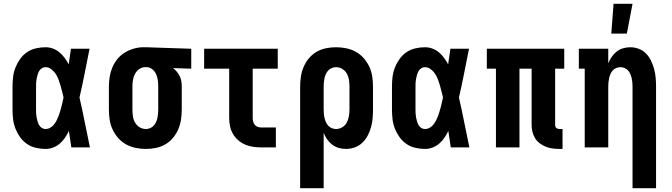

<svg xmlns="http://www.w3.org/2000/svg" viewBox="-20 -777 3540 1012"><path d="M220 8Q194 8 168.5 2Q143 -4 122 -18.5Q101 -33 86 -54Q71 -75 61.5 -99Q52 -123 49 -148.5Q46 -174 46 -200V-320Q46 -346 49 -371.5Q52 -397 61.5 -421Q71 -445 86 -466Q101 -487 122 -501.5Q143 -516 168.5 -522Q194 -528 220 -528Q240 -528 259 -521Q278 -514 293.5 -501Q309 -488 321 -471.5Q333 -455 342 -438Q345 -458 348 -478.5Q351 -499 354 -520H452Q439 -456 426.5 -391.5Q414 -327 399 -263Q414 -198 427 -132Q440 -66 454 0H356Q353 -22 349.5 -43.5Q346 -65 343 -87Q334 -68 322.5 -51Q311 -34 295.5 -20.5Q280 -7 260.5 0.5Q241 8 220 8ZM220 -97Q233 -97 244.5 -103.5Q256 -110 264 -120Q272 -130 278 -141.5Q284 -153 288.5 -165Q293 -177 296.5 -189Q300 -201 303.5 -213.5Q307 -226 309.5 -238.5Q312 -251 315 -263Q311 -280 307 -296Q303 -312 298.5 -327.5Q294 -343 288 -359Q282 -375 273 -388.5Q264 -402 250 -412.5Q236 -423 220 -423Q209 -423 200 -417Q191 -411 186 -402Q181 -393 178 -382.5Q175 -372 173 -362Q171 -352 170.5 -341.5Q170 -331 170 -320V-200Q170 -189 170.5 -178.5Q171 -168 173 -158Q175 -148 178 -137.5Q181 -127 186 -118Q191 -109 200 -103Q209 -97 220 -97Z M749 8Q722 8 695 2.5Q668 -3 644.5 -16Q621 -29 603 -49.5Q585 -70 573.5 -94.5Q562 -119 558 -146Q554 -173 554 -200V-320Q554 -346 558 -371.5Q562 -397 572 -421Q582 -445 598.5 -465.5Q615 -486 637 -499.5Q659 -513 684.5 -520.5Q710 -528 736 -528H750L988 -520V-415L892 -418Q903 -410 912 -399Q921 -388 927.5 -375Q934 -362 936 -348Q938 -334 938 -320V-200Q938 -173 934 -146.5Q930 -120 919.5 -95.5Q909 -71 892 -50.5Q875 -30 852 -16.5Q829 -3 802.5 2.5Q776 8 749 8ZM749 -97Q760 -97 771 -101.5Q782 -106 789.5 -114Q797 -122 802 -132.5Q807 -143 809.5 -154.5Q812 -166 813 -177.5Q814 -189 814 -200V-320Q814 -336 812 -352.5Q810 -369 803.5 -384.5Q797 -400 784 -411Q771 -422 754 -423H745Q728 -423 713.5 -412.5Q699 -402 691 -386.5Q683 -371 680.5 -354Q678 -337 678 -320V-200Q678 -182 680.5 -164.5Q683 -147 691.5 -131.5Q700 -116 715.5 -106.5Q731 -97 749 -97Z M1358 0Q1337 0 1315 -3Q1293 -6 1273 -14.5Q1253 -23 1236 -37.5Q1219 -52 1208 -71Q1197 -90 1192.5 -111.5Q1188 -133 1188 -155V-415H1056V-520H1444V-415H1312V-155Q1312 -145 1314.5 -135.5Q1317 -126 1323.5 -118.5Q1330 -111 1339.5 -108Q1349 -105 1358 -105H1434V0Z M1562 215V-320Q1562 -347 1566 -373.5Q1570 -400 1580.5 -424.5Q1591 -449 1608 -469.5Q1625 -490 1648 -503.5Q1671 -517 1697.5 -522.5Q1724 -528 1751 -528Q1778 -528 1805 -522.5Q1832 -517 1855.5 -504Q1879 -491 1897 -470.5Q1915 -450 1926.5 -425.5Q1938 -401 1942 -374Q1946 -347 1946 -320V-200Q1946 -176 1944 -152.5Q1942 -129 1935.5 -106Q1929 -83 1918 -62Q1907 -41 1889.5 -24.5Q1872 -8 1849.5 0Q1827 8 1803 8Q1784 8 1765 2.5Q1746 -3 1730.5 -15Q1715 -27 1704 -43Q1693 -59 1686 -77V215ZM1751 -97Q1769 -97 1784.5 -106.5Q1800 -116 1808 -131.5Q1816 -147 1819 -164.5Q1822 -182 1822 -200V-320Q1822 -338 1819.5 -355.5Q1817 -373 1808.5 -388.5Q1800 -404 1784.5 -413.5Q1769 -423 1751 -423Q1740 -423 1729 -418.5Q1718 -414 1710.5 -406Q1703 -398 1698 -387.5Q1693 -377 1690.5 -365.5Q1688 -354 1687 -342.5Q1686 -331 1686 -320V-200Q1686 -189 1687 -177.5Q1688 -166 1690.5 -155Q1693 -144 1698 -133Q1703 -122 1710.5 -114Q1718 -106 1729 -101.5Q1740 -97 1751 -97Z M2220 8Q2194 8 2168.5 2Q2143 -4 2122 -18.5Q2101 -33 2086 -54Q2071 -75 2061.5 -99Q2052 -123 2049 -148.5Q2046 -174 2046 -200V-320Q2046 -346 2049 -371.5Q2052 -397 2061.5 -421Q2071 -445 2086 -466Q2101 -487 2122 -501.5Q2143 -516 2168.5 -522Q2194 -528 2220 -528Q2240 -528 2259 -521Q2278 -514 2293.5 -501Q2309 -488 2321 -471.5Q2333 -455 2342 -438Q2345 -458 2348 -478.5Q2351 -499 2354 -520H2452Q2439 -456 2426.5 -391.5Q2414 -327 2399 -263Q2414 -198 2427 -132Q2440 -66 2454 0H2356Q2353 -22 2349.5 -43.5Q2346 -65 2343 -87Q2334 -68 2322.5 -51Q2311 -34 2295.5 -20.5Q2280 -7 2260.5 0.5Q2241 8 2220 8ZM2220 -97Q2233 -97 2244.5 -103.5Q2256 -110 2264 -120Q2272 -130 2278 -141.5Q2284 -153 2288.5 -165Q2293 -177 2296.5 -189Q2300 -201 2303.5 -213.5Q2307 -226 2309.5 -238.5Q2312 -251 2315 -263Q2311 -280 2307 -296Q2303 -312 2298.5 -327.5Q2294 -343 2288 -359Q2282 -375 2273 -388.5Q2264 -402 2250 -412.5Q2236 -423 2220 -423Q2209 -423 2200 -417Q2191 -411 2186 -402Q2181 -393 2178 -382.5Q2175 -372 2173 -362Q2171 -352 2170.5 -341.5Q2170 -331 2170 -320V-200Q2170 -189 2170.5 -178.5Q2171 -168 2173 -158Q2175 -148 2178 -137.5Q2181 -127 2186 -118Q2191 -109 2200 -103Q2209 -97 2220 -97Z M2928 8Q2910 8 2891.5 5.5Q2873 3 2856 -4Q2839 -11 2824.5 -22Q2810 -33 2800.5 -48.5Q2791 -64 2786.5 -82Q2782 -100 2782 -119V-415H2718V0H2594V-415H2546V-520H2954V-415H2906V-119Q2906 -114 2907.5 -110Q2909 -106 2912 -103Q2915 -100 2919.5 -98.5Q2924 -97 2928 -97H2945V8Z M3314 215V-320Q3314 -331 3313 -342.5Q3312 -354 3309.5 -365Q3307 -376 3302.5 -386.5Q3298 -397 3290.5 -405.5Q3283 -414 3272 -418.5Q3261 -423 3250 -423Q3239 -423 3228 -418.5Q3217 -414 3209.5 -405.5Q3202 -397 3197.5 -386.5Q3193 -376 3190.5 -365Q3188 -354 3187 -342.5Q3186 -331 3186 -320V0H3062V-415H3031V-520H3186V-443Q3193 -461 3204 -477Q3215 -493 3230 -505Q3245 -517 3264 -522.5Q3283 -528 3302 -528Q3325 -528 3347.5 -519.5Q3370 -511 3386 -494Q3402 -477 3412 -456Q3422 -435 3428 -412.5Q3434 -390 3436 -366.5Q3438 -343 3438 -320V215ZM3202 -600 3214 -757H3314L3284 -600Z"/></svg>

Font: Iosevka Curly Slab Extrabold
Style: Regular
Weight: 800
Monospace: yes
Designer: Belleve Invis
Foundry: Belleve Invis
Version: Version 22.1.2; ttfautohint (v1.8.4)